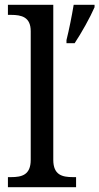

<svg xmlns="http://www.w3.org/2000/svg" viewBox="-20 -780 414 800"><path d="M13 0H297V-42H284C239 -42 202 -51 202 -114V-760H13V-718H26C70 -718 108 -709 108 -650V-114C108 -51 71 -42 26 -42H13ZM257 -600H291C319 -642 356 -708 374 -750V-760H287C279 -712 268 -657 257 -613Z"/></svg>

Font: Noto Serif Thai
Style: Regular
Weight: 400
Designer: Monotype Design Team
Foundry: Monotype Imaging Inc.
Version: Version 1.901